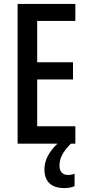

<svg xmlns="http://www.w3.org/2000/svg" viewBox="-20 -734 449 981"><path d="M284 113C284 76 298 45 342 0H365V-89H170V-328H353V-416H170V-627H365V-714H70V0H274C230 40 207 86 207 131C207 193 241 227 309 227C331 227 349 223 361 217V153C353 157 344 160 328 160C300 160 284 143 284 113Z"/></svg>

Font: Noto Sans Myanmar ExtraCondensed Medium
Style: Regular
Weight: 500
Width: 2
Designer: Monotype Design Team
Foundry: Monotype Imaging Inc.
Version: Version 2.107